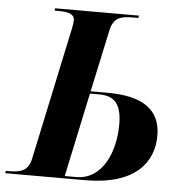

<svg xmlns="http://www.w3.org/2000/svg" viewBox="-76 -764 775 813"><g transform="rotate(5 312.0 -357.0)"><path d="M-24 0H316C529 0 604 -102 604 -214C604 -326 526 -377 378 -377H306L363 -642C375 -696 406 -704 457 -704H480L482 -714H126L124 -704H138C180 -704 209 -699 209 -669C209 -662 207 -647 203 -630L84 -71C73 -20 43 -10 -9 -10H-22ZM277 -10H228L304 -367H345C415 -367 439 -325 439 -247C439 -132 389 -10 277 -10Z"/></g></svg>

Font: Noto Serif Display
Style: Bold Italic
Weight: 700
Italic angle: -12°
Designer: Monotype Design Team
Foundry: Monotype Imaging Inc.
Version: Version 2.009